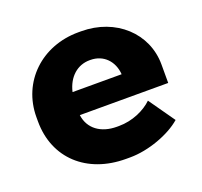

<svg xmlns="http://www.w3.org/2000/svg" viewBox="-100 -646 813 772"><g transform="rotate(-20 306.5 -260.0)"><path d="M314 12H332C411 12 505 -23 555 -67L477 -178C445 -147 391 -122 333 -122H324C256 -122 208 -157 200 -216V-217H578V-296C578 -430 468 -532 320 -532H308C151 -532 33 -420 33 -269V-251C33 -92 148 12 314 12ZM204 -314C218 -375 260 -411 312 -411H315C372 -411 410 -370 414 -314Z"/></g></svg>

Font: Fixel Display ExtraBold
Style: Regular
Weight: 800
Designer: AlfaBravo + MacPaw
Foundry: Kyrylo Tkachov, Marchela Mozhyna, Serhii Makarenko, Maria Weinstein, Zakhar Kryvoshyya
Version: Version 1.211